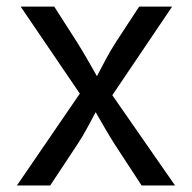

<svg xmlns="http://www.w3.org/2000/svg" viewBox="-20 -566 586 586"><path d="M31.7 0 223.6 -280.3 43 -545.9H145.5L213.4 -439.9Q231.9 -410.6 246.8 -384.5Q261.7 -358.4 275.9 -333.5Q289.1 -358.4 302.7 -384.5Q316.4 -410.6 335.4 -439.9L404.8 -545.9H505.4L322.8 -275.4L514.2 0H412.1L332 -122.6Q314 -150.4 299.8 -175.5Q285.6 -200.7 272 -223.6Q259.3 -200.7 246.1 -175.5Q232.9 -150.4 214.4 -122.6L133.3 0Z"/></svg>

Font: Inter
Style: Regular
Weight: 400
Designer: Rasmus Andersson
Foundry: rsms
Version: Version 4.001;git-9221beed3